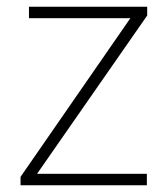

<svg xmlns="http://www.w3.org/2000/svg" viewBox="-20 -550 499 570"><path d="M416 0V-34H90L417 -504V-530H66V-496H367L41 -25V0Z"/></svg>

Font: Noto Sans Thai Looped ExtraLight
Style: Regular
Weight: 200
Designer: Sasikarn Vongin, Ben Mitchell
Foundry: The Fontpad Ltd
Version: Version 1.001